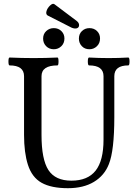

<svg xmlns="http://www.w3.org/2000/svg" viewBox="-20 -965 699 998"><path d="M353 -820.8 227.1 -884.8Q217.3 -891.6 221.7 -907.2Q226.1 -922.9 240.2 -936.3Q254.4 -949.7 263.2 -942.9L378.9 -856Q391.6 -845.7 391.1 -833.7Q390.6 -821.8 379.9 -818.1Q369.1 -814.5 353 -820.8ZM444.8 -709Q420.4 -709 405.3 -725.1Q390.1 -741.2 390.1 -764.2Q390.1 -788.6 406 -803.7Q421.9 -818.8 444.8 -818.8Q468.8 -818.8 484.4 -803.5Q500 -788.1 500 -765.1Q500 -740.2 483.6 -724.6Q467.3 -709 444.8 -709ZM259.8 -709Q235.4 -709 219.7 -725.1Q204.1 -741.2 204.1 -764.2Q204.1 -788.6 220.5 -803.7Q236.8 -818.8 259.8 -818.8Q283.7 -818.8 299.3 -803.2Q314.9 -787.6 314.9 -765.1Q314.9 -740.2 298.6 -724.6Q282.2 -709 259.8 -709ZM333 13.2Q246.6 13.2 196.3 -14.9Q146 -43 125 -108.9Q105 -171.4 105 -264.2V-568.8Q105 -625 29.8 -625Q23.9 -625 23.9 -645.5Q23.9 -666 29.8 -666Q92.8 -663.1 154.8 -663.1Q215.8 -663.1 278.8 -666Q284.2 -666 284.2 -645.5Q284.2 -625 278.8 -625Q195.8 -625 195.8 -568.8V-264.2Q195.8 -136.2 231.7 -81.1Q267.6 -25.9 351.1 -25.9Q436 -25.9 477.1 -78.1Q518.1 -130.4 518.1 -238.8V-568.8Q518.1 -625 442.9 -625Q436.5 -625 436.5 -645.5Q436.5 -666 442.9 -666Q494.1 -663.1 544.9 -663.1Q595.7 -663.1 647 -666Q653.3 -666 653.3 -645.5Q653.3 -625 647 -625Q574.2 -625 574.2 -568.8V-356Q574.2 -182.1 545.9 -111.8Q522.5 -52.2 468 -19.5Q413.6 13.2 333 13.2Z"/></svg>

Font: Junicode SmCond Medium
Style: Regular
Weight: 500
Width: 4
Designer: Peter S. Baker
Version: Version 2.206